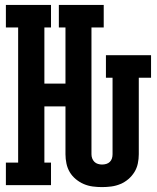

<svg xmlns="http://www.w3.org/2000/svg" viewBox="-20 -755 640 783"><path d="M396 8Q377 8 358 5.5Q339 3 321.5 -4.5Q304 -12 289 -24.5Q274 -37 264.5 -53Q255 -69 251 -88Q247 -107 247 -126V-321H161V-92H188V0H4V-92H54V-643H4V-735H188V-643H161V-414H247V-643H220V-735H403V-643H353V-126Q353 -117 356 -109Q359 -101 365 -95Q371 -89 379.5 -86.5Q388 -84 396 -84Q405 -84 413.5 -86.5Q422 -89 428 -95Q434 -101 436.5 -109Q439 -117 439 -126V-438H412V-530H596V-438H546V-126Q546 -107 542 -88Q538 -69 528 -53Q518 -37 503.5 -24.5Q489 -12 471 -4.5Q453 3 434 5.5Q415 8 396 8Z"/></svg>

Font: Iosevka Slab Semibold Extended
Style: Regular
Weight: 600
Width: 7
Monospace: yes
Designer: Belleve Invis
Foundry: Belleve Invis
Version: Version 11.1.0; ttfautohint (v1.8.3)